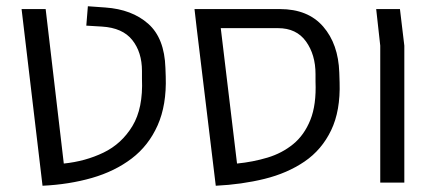

<svg xmlns="http://www.w3.org/2000/svg" viewBox="-20 -584 1382 614"><path d="M116 10 49 -555H126L184 -61Q253 -68 311 -96Q369 -124 403.5 -181Q438 -238 434 -332V-357Q434 -417 403 -456Q372 -495 306 -499L256 -502L261 -564L317 -560Q402 -554 454 -508Q506 -462 509 -367L510 -339Q513 -248 484 -183Q455 -118 401 -77Q347 -36 274 -15Q201 6 116 10Z M670 10 609 -494 602 -555H875Q965 -555 1013.5 -499Q1062 -443 1065 -352L1066 -321Q1069 -230 1039 -167.5Q1009 -105 954 -67.5Q899 -30 826 -12Q753 6 670 10ZM869 -494H686L738 -61Q789 -66 835.5 -80Q882 -94 917.5 -123Q953 -152 972.5 -200.5Q992 -249 989 -323V-347Q989 -409 958.5 -451.5Q928 -494 869 -494Z M1196 0V-438L1183 -555H1259L1273 -438V0Z"/></svg>

Font: Assistant
Style: Regular
Weight: 400
Designer: Hebrew By Ben Nathan, Latin by Paul Hunt
Version: Version 3.000